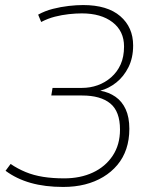

<svg xmlns="http://www.w3.org/2000/svg" viewBox="-20 -730 614 760"><path d="M2 -54 22 -81Q50 -62 81.5 -49Q113 -36 150.5 -30Q188 -24 234 -24Q298 -24 347.5 -47Q397 -70 426 -113.5Q455 -157 455 -217Q455 -289 416.5 -320.5Q378 -352 305 -352H183L188 -382H304Q337 -382 366.5 -392.5Q396 -403 420 -424Q444 -445 457.5 -475Q471 -505 471 -546Q471 -607 425.5 -642Q380 -677 304 -677Q280 -677 252.5 -674Q225 -671 197.5 -664Q170 -657 143 -643L131 -672Q158 -687 189.5 -695Q221 -703 252 -706.5Q283 -710 309 -710Q405 -710 456 -666Q507 -622 507 -550Q507 -501 488.5 -464Q470 -427 440.5 -403.5Q411 -380 377 -371Q411 -365 437 -347Q463 -329 477.5 -297.5Q492 -266 492 -220Q492 -177 480 -141Q468 -105 444.5 -77Q421 -49 388.5 -29.5Q356 -10 316.5 0Q277 10 230 10Q158 10 101.5 -6Q45 -22 2 -54Z"/></svg>

Font: Georama ExtraCondensed Thin ExtraLight
Style: Italic
Weight: 250
Italic angle: -9°
Version: Version 1.001